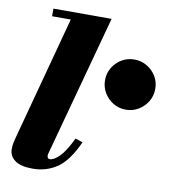

<svg xmlns="http://www.w3.org/2000/svg" viewBox="-84 -823 806 905"><g transform="rotate(10 318.5 -370.0)"><path d="M396.5 -460.5Q396.5 -493.5 412.8 -520.5Q429 -547.5 456.2 -563.8Q483.5 -580 516.5 -580Q549.5 -580 577 -563.8Q604.5 -547.5 620.8 -520.5Q637 -493.5 637 -460.5Q637 -427.5 620.8 -400.2Q604.5 -373 577 -356.5Q549.5 -340 516.5 -340Q483.5 -340 456.2 -356.5Q429 -373 412.8 -400.2Q396.5 -427.5 396.5 -460.5ZM343 -153Q300.5 -59.5 249.2 -24.8Q198 10 132.5 10Q75 10 47.5 -10.5Q20 -31 20 -63Q20 -80.5 22.5 -92.5Q25 -104.5 27.5 -114.5L188 -713.5H98.5V-750H377L196 -82.5Q195 -78 193.5 -73.2Q192 -68.5 192 -64.5Q192 -48 204.5 -48Q223.5 -48 250.2 -74.2Q277 -100.5 307.5 -165Z"/></g></svg>

Font: Bodoni* 06pt Fatface
Style: Italic
Weight: 900
Italic angle: -13°
Version: Version 2.3